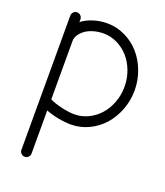

<svg xmlns="http://www.w3.org/2000/svg" viewBox="-141 -635 827 961"><g transform="rotate(20 273.0 -154.5)"><path d="M265.4 -484.6Q235.8 -484.6 210 -476.7Q184.1 -468.8 167.1 -455.9Q150.1 -443.1 140.5 -427.5Q130.9 -411.9 130.9 -396.2V-85Q154.1 -72.8 194.2 -63.4Q234.4 -54 265.4 -54Q303 -54 337.5 -70.7Q372.1 -87.4 397.7 -115.8Q423.3 -144.3 438.6 -184.4Q453.9 -224.6 453.9 -269.3Q453.9 -314 438.6 -354.1Q423.3 -394.3 397.7 -422.7Q372.1 -451.2 337.5 -467.9Q303 -484.6 265.4 -484.6ZM130.9 -511.5V-496.6Q157.2 -516.6 192.5 -527.6Q227.8 -538.6 265.4 -538.6Q315.4 -538.6 360.6 -516.8Q405.8 -495.1 437.9 -458.7Q470 -422.4 488.9 -372.8Q507.8 -323.2 507.8 -269.3Q507.8 -215.3 488.9 -165.8Q470 -116.2 437.9 -79.8Q405.8 -43.5 360.6 -21.7Q315.4 0 265.4 0Q233.6 0 197.4 -7Q161.1 -13.9 130.9 -25.9V203.9Q130.9 214.8 122.9 222.8Q115 230.7 104 230.7Q93 230.7 85 222.8Q76.9 214.8 76.9 203.9V-67.9V-72.5V-511.5Q76.9 -522.5 85 -530.5Q93 -538.6 104 -538.6Q115 -538.6 122.9 -530.5Q130.9 -522.5 130.9 -511.5Z"/></g></svg>

Font: Tecnico
Style: Fino
Weight: 400
Version: Version 1.3